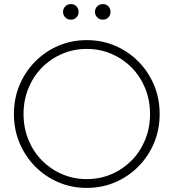

<svg xmlns="http://www.w3.org/2000/svg" viewBox="-20 -907 848 938"><path d="M404 11Q330 11 265.5 -16.5Q201 -44 152 -93.5Q103 -143 75.5 -208.5Q48 -274 48 -350Q48 -426 75.5 -491.5Q103 -557 152 -606.5Q201 -656 265.5 -683.5Q330 -711 404 -711Q478 -711 542.5 -683.5Q607 -656 656 -606.5Q705 -557 732.5 -491.5Q760 -426 760 -350Q760 -274 732.5 -208.5Q705 -143 656 -93.5Q607 -44 542.5 -16.5Q478 11 404 11ZM404 -32Q469 -32 525.5 -56.5Q582 -81 624 -124Q666 -167 689.5 -225Q713 -283 713 -350Q713 -417 689.5 -475Q666 -533 624 -576Q582 -619 525.5 -643.5Q469 -668 404 -668Q339 -668 282.5 -643.5Q226 -619 184 -576Q142 -533 118.5 -475Q95 -417 95 -350Q95 -283 118.5 -225Q142 -167 184 -124Q226 -81 282.5 -56.5Q339 -32 404 -32ZM326 -811Q310 -811 299 -822Q288 -833 288 -849Q288 -865 299 -876Q310 -887 326 -887Q343 -887 353.5 -876Q364 -865 364 -849Q364 -833 353.5 -822Q343 -811 326 -811ZM482 -811Q466 -811 455 -822Q444 -833 444 -849Q444 -865 455 -876Q466 -887 482 -887Q499 -887 509.5 -876Q520 -865 520 -849Q520 -833 509.5 -822Q499 -811 482 -811Z"/></svg>

Font: Red Hat Display VF
Style: Regular
Weight: 300
Designer: Pentagram, MCKL
Foundry: Pentagram, MCKL
Version: Version 1.023